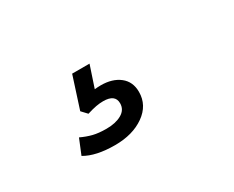

<svg xmlns="http://www.w3.org/2000/svg" viewBox="-47 -158 594 488"><g transform="rotate(-30 250.0 86.0)"><path d="M184 192Q128 192 96 173L114 129Q131 137 147 141Q163 145 186 145Q213 145 230.5 135Q248 125 248 106Q248 80 213 80Q203 80 192 82Q181 84 165 89L150 73L180 -20H231L210 43Q220 42 228 42Q262 42 283 58.5Q304 75 304 105Q304 144 270 168Q236 192 184 192Z"/></g></svg>

Font: Mulish
Style: Italic
Weight: 400
Italic angle: -9°
Designer: Vernon Adams
Foundry: Vernon Adams
Version: Version 3.603; ttfautohint (v1.8.3)